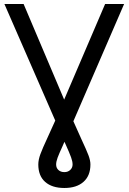

<svg xmlns="http://www.w3.org/2000/svg" viewBox="-20 -727 641 957"><path d="M97.7 -707 299.8 -230.5 503.9 -707H598.6L345.7 -122.6Q367.2 -73.7 386.7 -31.2Q411.1 21 420.9 46.9Q430.7 72.8 430.7 92.8Q430.7 148.9 396.2 179.4Q361.8 210 300.8 210Q239.3 210 205.1 179.7Q170.9 149.4 170.9 92.8Q170.9 69.8 181.2 41.7Q191.4 13.7 217.8 -43Q245.1 -102.5 255.4 -126L2 -707ZM300.8 130.9Q318.8 130.9 330.3 119.9Q341.8 108.9 341.8 92.8Q341.8 77.6 334.2 56.9Q326.7 36.1 305.7 -10.7Q304.2 -13.2 303.2 -15.6Q302.2 -18.1 301.3 -20.5L292 1Q274.9 38.1 267.3 58.3Q259.8 78.6 259.8 92.8Q259.8 109.9 271.2 120.4Q282.7 130.9 300.8 130.9Z"/></svg>

Font: Pretendard
Style: Regular
Weight: 400
Designer: Base glyphs from Inter by Rasmus Andersson; Hangeul glyphs from Noto Sans CJK(Source Han Sans) by Jang Soo-young and Kan
Foundry: Kil Hyung-jin
Version: Version 1.309